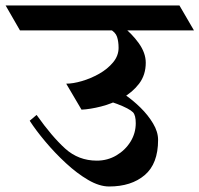

<svg xmlns="http://www.w3.org/2000/svg" viewBox="-74 -677 720 693"><path d="M322.3 -571.8 219.2 -649.4H221.2Q248.5 -649.4 287.6 -631.8Q326.7 -614.3 364.3 -585.2Q401.9 -556.2 427 -521Q452.1 -485.8 452.1 -450.7Q452.1 -406.7 428.2 -375.2Q404.3 -343.8 367.4 -323.2Q330.6 -302.7 291 -292.7Q251.5 -282.7 220.2 -281.2L165 -375Q189.5 -375 221.4 -384.3Q253.4 -393.6 283.7 -410.6Q314 -427.7 334 -451.7Q354 -475.6 354 -504.4Q354 -527.3 348.4 -544.2Q342.8 -561 322.3 -571.8ZM255.4 -327.1 326.2 -363.8Q348.1 -355 377.2 -335Q406.2 -314.9 433.3 -288.3Q460.4 -261.7 478.5 -231.4Q496.6 -201.2 496.6 -171.9Q496.6 -85.9 448.2 -44.9Q399.9 -3.9 319.8 -3.9Q284.7 -3.9 244.1 -27.6Q203.6 -51.3 163.6 -88.4Q123.5 -125.5 89.4 -166.3Q55.2 -207 33.2 -241.2L58.1 -262.2Q113.3 -184.1 161.4 -140.6Q209.5 -97.2 275.4 -97.2Q314 -97.2 345.9 -116Q377.9 -134.8 397 -165.5Q416 -196.3 416 -232.4Q416 -260.7 406.2 -271.5Q392.6 -285.2 348.9 -301.8Q305.2 -318.4 255.4 -327.1ZM403.8 -657.2 456.5 -567.4H-2L-53.7 -657.2ZM573.7 -657.2 626 -567.4H140.6L87.9 -657.2Z"/></svg>

Font: Annapurna SIL
Style: Bold
Weight: 700
Designer: Peter Martin, Annie Olsen
Foundry: SIL International
Version: Version 2.000